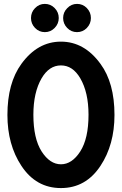

<svg xmlns="http://www.w3.org/2000/svg" viewBox="-20 -956 626 986"><path d="M392.1 -178.2Q434.6 -244.6 434.6 -366.7Q434.6 -481.4 392.1 -554.2Q353.5 -620.1 293 -620.1Q232.4 -620.1 193.8 -554.2Q151.4 -481.4 151.4 -366.7Q151.4 -244.6 193.8 -178.2Q236.3 -112.3 293 -112.3Q349.6 -112.3 392.1 -178.2ZM89.8 -104.5Q18.1 -212.9 18.1 -365.7Q18.1 -529.3 89.8 -627.9Q172.9 -742.2 293 -742.2Q413.1 -742.2 496.1 -627.9Q567.9 -530.3 567.9 -365.7Q567.9 -212.9 496.1 -104.5Q420.9 9.8 293 9.8Q165 9.8 89.8 -104.5ZM304.2 -863.3Q304.2 -893.1 325.2 -914.1Q346.2 -936 375.7 -936Q405.3 -936 426 -914.6Q446.8 -893.1 446.8 -863.5Q446.8 -834 426 -812.5Q405.3 -791 375.5 -791Q345.7 -791 325 -812.5Q304.2 -834 304.2 -863.3ZM210.4 -791Q180.7 -791 159.9 -812.5Q139.2 -834 139.2 -863.3Q139.2 -893.1 159.7 -914.1Q180.7 -936 210.2 -936Q239.7 -936 260.7 -914.6Q281.7 -893.1 281.7 -863.5Q281.7 -834 260.7 -812.5Q239.7 -791 210.4 -791Z"/></svg>

Font: Simply Mono
Style: Bold
Weight: 700
Designer: Wojciech Kalinowski "wmk69" (wmk69@o2.pl)
Foundry: Wojciech Kalinowski "wmk69" (wmk69@o2.pl)
Version: Version 1.0.0